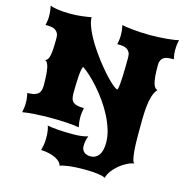

<svg xmlns="http://www.w3.org/2000/svg" viewBox="-135 -829 1185 1225"><g transform="rotate(15 458.0 -217.0)"><path d="M48.8 0Q51.8 -12.2 54 -29.5Q56.2 -46.9 56.2 -65.4Q56.2 -82.5 53.7 -98.9Q51.3 -115.2 48.8 -127Q70.8 -127 87.4 -130.4Q104 -133.8 115.2 -141.8Q126.5 -149.9 132.1 -163.8Q137.7 -177.7 137.7 -198.7Q137.7 -239.7 135.5 -269Q133.3 -298.3 129.2 -317.4Q125 -336.4 118.7 -346.4Q112.3 -356.4 104 -358.9Q112.8 -361.8 119.1 -369.4Q125.5 -377 129.6 -394Q133.8 -411.1 135.7 -439.7Q137.7 -468.3 137.7 -513.2Q137.7 -532.7 131.3 -544.9Q125 -557.1 114.3 -564.2Q103.5 -571.3 89.1 -573.7Q74.7 -576.2 58.1 -576.2H48.8Q51.3 -587.9 53.7 -603.3Q56.2 -618.7 56.2 -635.7Q56.2 -653.8 54 -672.4Q51.8 -690.9 48.8 -703.1Q58.1 -699.7 70.1 -696.8Q82 -693.8 98.1 -691.4Q114.3 -689 135.5 -687.5Q156.7 -686 184.6 -686Q221.2 -686 255.9 -690.2Q290.5 -694.3 319.8 -699.7Q319.8 -676.3 330.1 -646.5Q340.3 -616.7 357.4 -584Q374.5 -551.3 397 -517.3Q419.4 -483.4 443.4 -451.7Q467.3 -419.9 491.5 -391.8Q515.6 -363.8 536.4 -343Q557.1 -322.3 572.8 -310.1Q588.4 -297.9 595.7 -297.9H596.7Q597.2 -297.9 597.9 -297.6Q598.6 -297.4 599.6 -297.4Q603.5 -312 605.7 -334.5Q607.9 -356.9 609.1 -385.3Q610.4 -413.6 610.8 -446Q611.3 -478.5 611.3 -513.2Q611.3 -532.7 605 -544.9Q598.6 -557.1 587.9 -564.2Q577.1 -571.3 562.7 -573.7Q548.3 -576.2 531.7 -576.2H522.5Q524.9 -587.9 527.3 -603.3Q529.8 -618.7 529.8 -635.7Q529.8 -653.8 527.6 -672.4Q525.4 -690.9 522.5 -703.1Q531.7 -699.7 551.8 -696.8Q571.8 -693.8 597.7 -691.4Q623.5 -689 652.6 -687.5Q681.6 -686 709.5 -686Q737.8 -686 766.8 -687.5Q795.9 -689 821.5 -691.4Q847.2 -693.8 866.7 -696.8Q886.2 -699.7 896 -703.1Q893.1 -690.9 890.9 -672.4Q888.7 -653.8 888.7 -635.7Q888.7 -618.7 891.1 -603.3Q893.6 -587.9 896 -576.2H885.7Q868.2 -576.2 853.5 -573.7Q838.9 -571.3 828.6 -564.2Q818.4 -557.1 812.7 -544.9Q807.1 -532.7 807.1 -513.2Q807.1 -468.3 809.8 -439.7Q812.5 -411.1 817.6 -394Q822.8 -377 829.8 -369.4Q836.9 -361.8 845.7 -358.9Q828.1 -339.8 818.6 -308.8Q809.1 -277.8 805.2 -238.5Q801.3 -199.2 800.8 -153.8Q800.3 -108.4 800.3 -61.5Q800.3 -31.7 801 0.2Q801.8 32.2 804.4 59.6Q807.1 86.9 811.8 106.4Q816.4 126 824.7 131.3Q802.7 134.3 776.9 147.5Q751 160.6 728 179.9Q705.1 199.2 688 222.4Q670.9 245.6 666 268.6Q652.3 259.8 615 254.9Q577.6 250 524.4 250Q466.8 250 426.5 255.4Q386.2 260.7 366.7 268.6Q365.7 256.8 355 245.1Q344.2 233.4 325.7 224.1Q307.1 214.8 282 208.7Q256.8 202.6 227.5 202.1Q231.9 188 235.8 167.2Q239.7 146.5 239.7 120.1Q239.7 108.4 239 96.2Q238.3 84 236.6 73Q234.9 62 232.7 53.2Q230.5 44.4 227.5 40Q240.2 43 259 45.2Q277.8 47.4 299.8 49.1Q321.8 50.8 345.9 51.5Q370.1 52.2 393.6 52.2Q405.3 52.2 418.9 51.8Q432.6 51.3 446.3 49.8Q460 48.3 472.9 45.9Q485.8 43.5 496.1 40Q488.8 58.6 485.8 74.7Q482.9 90.8 482.9 107.4Q482.9 131.3 498.8 145.5Q514.6 159.7 542.5 159.7Q575.7 159.7 596.2 132.6Q616.7 105.5 616.7 49.8Q616.7 8.3 603.3 -35.4Q589.8 -79.1 567.9 -121.8Q545.9 -164.6 517.6 -204.6Q489.3 -244.6 459.5 -278.6Q429.7 -312.5 400.9 -338.9Q372.1 -365.2 349.1 -380.4Q339.8 -359.4 336.7 -311.5Q333.5 -263.7 333.5 -198.7Q333.5 -177.7 338.1 -163.8Q342.8 -149.9 353.5 -141.8Q364.3 -133.8 381.1 -130.4Q397.9 -127 422.4 -127Q419.9 -115.2 417.5 -98.9Q415 -82.5 415 -65.4Q415 -46.9 417.2 -29.5Q419.4 -12.2 422.4 0Q408.2 -2.9 386.7 -5.1Q365.2 -7.3 339.8 -9Q314.5 -10.7 287.6 -11.5Q260.7 -12.2 235.8 -12.2Q210.9 -12.2 183.8 -11.5Q156.7 -10.7 131.3 -9Q106 -7.3 84.2 -5.1Q62.5 -2.9 48.8 0Z"/></g></svg>

Font: Arbutus
Style: Regular
Weight: 400
Designer: Karolina Lach
Foundry: Sorkin Type Co.
Version: Version 1.002